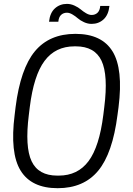

<svg xmlns="http://www.w3.org/2000/svg" viewBox="-20 -967 689 998"><path d="M501 -936H548.8Q543.9 -889.6 518.3 -866.2Q492.7 -842.8 456.1 -842.8Q436 -842.8 416.5 -851.8Q397 -860.8 384.5 -871.8Q372.1 -882.8 356.7 -891.8Q341.3 -900.9 328.1 -900.9Q309.6 -900.9 297.4 -889.4Q285.2 -877.9 283.2 -854H234.9Q239.7 -900.4 265.6 -923.6Q291.5 -946.8 328.1 -946.8Q348.1 -946.8 367.7 -937.7Q387.2 -928.7 399.7 -918Q412.1 -907.2 427.5 -898.2Q442.9 -889.2 456.1 -889.2Q474.6 -889.2 486.8 -900.6Q499 -912.1 501 -936ZM372.1 -791Q508.8 -791 564.9 -700Q621.1 -608.9 596.2 -410.2L590.8 -370.1Q565.4 -169.9 490.2 -79.3Q415 11.2 279.8 11.2Q143.6 11.2 87.2 -80.1Q30.8 -171.4 56.2 -370.1L61 -410.2Q86.4 -610.4 161.6 -700.7Q236.8 -791 372.1 -791ZM277.8 -54.2H285.2Q384.3 -54.2 440.4 -129.6Q496.6 -205.1 517.1 -370.1L522 -410.2Q543 -576.7 507.6 -651.4Q472.2 -726.1 374 -726.1H367.2Q268.1 -726.1 211.7 -650.6Q155.3 -575.2 134.8 -410.2L129.9 -370.1Q108.9 -203.6 144.3 -128.9Q179.7 -54.2 277.8 -54.2Z"/></svg>

Font: Cooper Hewitt
Style: Book Italic
Weight: 706
Designer: Village Type and Design LLC
Foundry: Cooper Hewitt Smithsonian Design Museum
Version: 1.000